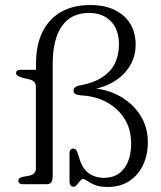

<svg xmlns="http://www.w3.org/2000/svg" viewBox="-20 -734 641 765"><path d="M569 -168.5Q569 -230 536.2 -279Q503.5 -328 447 -356.2Q390.5 -384.5 318.5 -383.5L317 -374Q382 -379.5 427.2 -405Q472.5 -430.5 496.5 -469.8Q520.5 -509 520.5 -556Q520.5 -603.5 499.2 -638.8Q478 -674 437.5 -694Q397 -714 339.5 -714Q272 -714 223.5 -686.5Q175 -659 149.2 -606.8Q123.5 -554.5 123.5 -480.5V-433.5L137 -456H60Q52.5 -456 48.2 -452.5Q44 -449 44 -443Q44 -436.5 50.5 -432.2Q57 -428 70.5 -424L98 -417.5Q111 -414 117 -407Q123 -400 123 -387V-62.5Q123 -51 116.2 -44Q109.5 -37 98 -34.5L71 -29.5Q53 -25.5 53 -13.5Q53 -7.5 57.8 -3.8Q62.5 0 71.5 0H163.5Q179.5 0 184.8 -8.2Q190 -16.5 190 -36.5V-479.5Q190 -578 226.8 -630.2Q263.5 -682.5 335 -682.5Q388.5 -682.5 421.2 -649.8Q454 -617 454 -556.5Q454 -516.5 438.5 -483Q423 -449.5 387 -426Q351 -402.5 290.5 -392Q280.5 -388.5 276.8 -383.8Q273 -379 273 -373Q273 -365 278.8 -360.5Q284.5 -356 302 -354Q359 -351.5 404.2 -327.2Q449.5 -303 476 -261Q502.5 -219 502.5 -161.5Q502.5 -99.5 474.2 -62.5Q446 -25.5 394.5 -25.5Q358 -25.5 333 -44.2Q308 -63 297 -101L288.5 -126Q286 -134 281.8 -138Q277.5 -142 271 -142Q265 -142 261 -137.5Q257 -133 257 -124.5V-9.5Q257 -1 261.2 4.5Q265.5 10 273 10Q279 10 283.8 5.2Q288.5 0.5 293 -5.8Q297.5 -12 301.8 -16.5Q306 -21 310.5 -21Q316.5 -21 327.8 -13Q339 -5 358.5 3Q378 11 408.5 11Q458.5 11 494.2 -12Q530 -35 549.5 -75.5Q569 -116 569 -168.5Z"/></svg>

Font: Fraunces 48pt Soft Wonky Light
Style: Regular
Weight: 300
Version: Version 1.000;[b76b70a41]